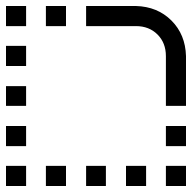

<svg xmlns="http://www.w3.org/2000/svg" viewBox="-20 -688 640 640"><path d="M533 -135H600V-68H533ZM533 -201H600V-268H533ZM0 -335H67V-401H0ZM0 -201H67V-268H0ZM0 -468H67V-535H0ZM0 -601H67V-668H0ZM133 -601H200V-668H133ZM400 -68H467V-135H400ZM267 -68H333V-135H267ZM400 -68H467V-135H400ZM133 -68H200V-135H133ZM0 -68H67V-135H0ZM600 -501Q598 -573 551.5 -619.5Q505 -666 433 -668H267V-601H433Q477 -601 505 -573Q533 -545 533 -501V-335H600Z"/></svg>

Font: JetBrainsMono NF
Style: Regular
Weight: 400
Monospace: yes
Designer: Philipp Nurullin, Konstantin Bulenkov
Foundry: JetBrains
Version: Version 1.0.2; ttfautohint (v1.8.3)